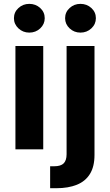

<svg xmlns="http://www.w3.org/2000/svg" viewBox="-20 -784 577 1008"><path d="M61 0V-542.5H207V0ZM133.8 -612.8Q100.6 -612.8 76.9 -635Q53.2 -657.2 53.2 -688.5Q53.2 -720.2 76.9 -741.9Q100.6 -763.7 133.8 -763.7Q167.5 -763.7 191.2 -741.9Q214.8 -720.2 214.8 -688.5Q214.8 -657.2 191.2 -635Q167.5 -612.8 133.8 -612.8ZM329.6 -542.5H476.1V29.8Q476.1 90.8 452.1 129.4Q428.2 168 383.3 186Q338.4 204.1 275.9 204.1H243.2V88.9H264.2Q299.8 88.9 314.7 73.2Q329.6 57.6 329.6 25.9ZM402.3 -612.8Q369.1 -612.8 345.5 -635Q321.8 -657.2 321.8 -688.5Q321.8 -720.2 345.5 -741.9Q369.1 -763.7 402.3 -763.7Q436 -763.7 459.7 -741.9Q483.4 -720.2 483.4 -688.5Q483.4 -657.2 459.7 -635Q436 -612.8 402.3 -612.8Z"/></svg>

Font: Inter 16pt
Style: Bold
Weight: 700
Version: Version 4.001;git-66647c0bb